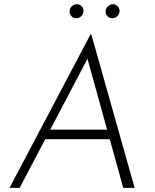

<svg xmlns="http://www.w3.org/2000/svg" viewBox="-20 -907 746 927"><path d="M75 0H26L417 -741H421L630 0H575L393 -657L430 -676ZM206 -281H521L529 -235H188ZM316 -854Q317 -868 328 -877.5Q339 -887 352 -887Q365 -886 374.5 -876Q384 -866 383 -852Q382 -837 371 -827.5Q360 -818 347 -819Q334 -819 324.5 -829.5Q315 -840 316 -854ZM490 -854Q491 -868 502 -877.5Q513 -887 526 -887Q539 -886 548.5 -876Q558 -866 557 -852Q556 -837 545 -827.5Q534 -818 521 -819Q508 -819 498.5 -829Q489 -839 490 -854Z"/></svg>

Font: Josefin Sans Thin Light
Style: Italic
Weight: 300
Italic angle: -7°
Version: Version 2.000